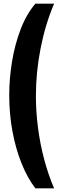

<svg xmlns="http://www.w3.org/2000/svg" viewBox="-20 -820 343 1040"><path d="M171.5 200Q128.5 144 96.8 65Q65 -14 47.5 -108.2Q30 -202.5 30 -304.5Q30 -394.5 45.2 -487Q60.5 -579.5 91.8 -661.2Q123 -743 171.5 -800H273Q225 -687 199.8 -557.8Q174.5 -428.5 174.5 -300Q174.5 -215 185.8 -128.2Q197 -41.5 219 42Q241 125.5 273 200Z"/></svg>

Font: Big Shoulders Thin ExtraBold
Style: Regular
Weight: 800
Version: Version 2.002